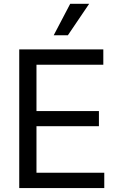

<svg xmlns="http://www.w3.org/2000/svg" viewBox="-20 -959 607 979"><path d="M78.1 -707H506.8V-628.9H166V-392.6H484.4V-315.4H166V-78.1H511.7V0H78.1ZM337.9 -939.5H434.6L326.2 -779.3H253.9Z"/></svg>

Font: Pretendard GOV Variable
Style: Regular
Weight: 400
Designer: Base glyphs from Inter by Rasmus Andersson; Hangul glyphs from Noto Sans CJK(Source Han Sans) by Jang Soo-young and Kang
Foundry: Kil Hyung-jin
Version: Version 1.307;Glyphs 3.2 (3192)